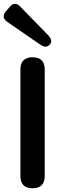

<svg xmlns="http://www.w3.org/2000/svg" viewBox="-42 -1006 326 1026"><path d="M132 0Q67 0 67 -66V-634Q67 -700 132 -700Q197 -700 197 -634V-66Q197 0 132 0ZM224 -768Q205 -746 174 -767L-3 -889Q-37 -913 -11 -945L10 -969Q37 -1001 66 -971L216 -817Q243 -788 224 -768Z"/></svg>

Font: Zen Maru Gothic Black
Style: Regular
Weight: 900
Designer: Yoshimichi Ohira
Foundry: Positype
Version: Version 1.001